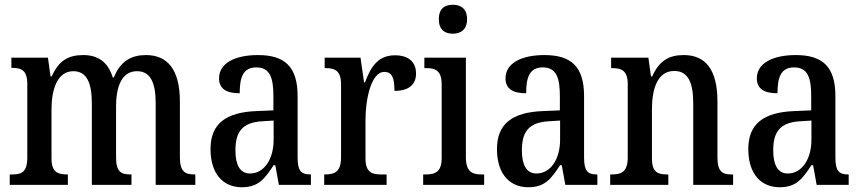

<svg xmlns="http://www.w3.org/2000/svg" viewBox="-20 -779 3629 809"><path d="M21 0H266V-44H263C226 -44 197 -52 197 -111V-318C197 -403 222 -479 289 -479C346 -479 367 -429 367 -343V0H534V-44H530C492 -44 469 -53 469 -116V-331C469 -410 491 -479 557 -479C615 -479 636 -429 636 -343V0H803V-44H800C762 -44 738 -53 738 -116V-351C738 -487 685 -547 595 -547C535 -547 488 -523 460 -453H455C434 -522 388 -547 331 -547C267 -547 227 -523 198 -457H193L182 -536H28V-493H31C69 -493 95 -484 95 -425V-115C95 -53 70 -44 32 -44H21Z M999 10C1070 10 1096 -27 1133 -83H1140L1155 0H1290V-44H1287C1248 -44 1234 -60 1234 -116V-374C1234 -500 1178 -547 1067 -547C972 -547 903 -514 903 -449C903 -406 932 -386 990 -386C990 -451 1003 -495 1060 -495C1120 -495 1132 -447 1132 -373V-314L1061 -311C931 -306 867 -257 867 -151C867 -41 925 10 999 10ZM1033 -48C991 -48 972 -85 972 -145C972 -223 1000 -263 1085 -268L1133 -271V-191C1133 -108 1093 -48 1033 -48Z M1346 0H1609V-44H1585C1549 -44 1520 -52 1520 -111V-274C1520 -361 1544 -476 1599 -476C1632 -476 1642 -451 1642 -396C1704 -396 1733 -424 1733 -469C1733 -515 1705 -546 1644 -546C1573 -546 1542 -497 1518 -432H1514L1499 -536H1348V-492H1351C1389 -492 1417 -483 1417 -424V-116C1417 -53 1388 -44 1349 -44H1346Z M1888 -637C1921 -637 1948 -654 1948 -698C1948 -743 1921 -759 1888 -759C1854 -759 1829 -743 1829 -698C1829 -654 1854 -637 1888 -637ZM1763 0H2020V-44H2009C1970 -44 1943 -55 1943 -117V-536H1768V-492H1777C1815 -492 1841 -481 1841 -423V-113C1841 -54 1813 -44 1774 -44H1763Z M2206 10C2277 10 2303 -27 2340 -83H2347L2362 0H2497V-44H2494C2455 -44 2441 -60 2441 -116V-374C2441 -500 2385 -547 2274 -547C2179 -547 2110 -514 2110 -449C2110 -406 2139 -386 2197 -386C2197 -451 2210 -495 2267 -495C2327 -495 2339 -447 2339 -373V-314L2268 -311C2138 -306 2074 -257 2074 -151C2074 -41 2132 10 2206 10ZM2240 -48C2198 -48 2179 -85 2179 -145C2179 -223 2207 -263 2292 -268L2340 -271V-191C2340 -108 2300 -48 2240 -48Z M2551 0H2796V-44H2791C2753 -44 2727 -52 2727 -111V-318C2727 -402 2749 -480 2821 -480C2881 -480 2901 -428 2901 -343V0H3069V-44H3064C3026 -44 3003 -53 3003 -116V-351C3003 -487 2952 -547 2861 -547C2798 -547 2758 -523 2728 -457H2723L2712 -536H2555V-492H2560C2597 -492 2625 -483 2625 -425V-115C2625 -53 2596 -44 2557 -44H2551Z M3265 10C3336 10 3362 -27 3399 -83H3406L3421 0H3556V-44H3553C3514 -44 3500 -60 3500 -116V-374C3500 -500 3444 -547 3333 -547C3238 -547 3169 -514 3169 -449C3169 -406 3198 -386 3256 -386C3256 -451 3269 -495 3326 -495C3386 -495 3398 -447 3398 -373V-314L3327 -311C3197 -306 3133 -257 3133 -151C3133 -41 3191 10 3265 10ZM3299 -48C3257 -48 3238 -85 3238 -145C3238 -223 3266 -263 3351 -268L3399 -271V-191C3399 -108 3359 -48 3299 -48Z"/></svg>

Font: Noto Serif Ethiopic Condensed Medium
Style: Regular
Weight: 500
Width: 3
Designer: Monotype Design Team
Foundry: Monotype Imaging Inc.
Version: Version 2.102